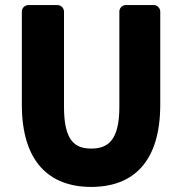

<svg xmlns="http://www.w3.org/2000/svg" viewBox="-20 -699 722 756"><path d="M66 -287C66 -62 174 37 339 37C505 37 611 -62 611 -287V-654C611 -665 601 -679 586 -679H475C464 -679 450 -669 450 -654V-278C450 -144 403 -114 339 -114C276 -114 232 -143 232 -278V-654C232 -665 222 -679 207 -679H91C80 -679 66 -669 66 -654Z"/></svg>

Font: Falling Sky
Style: Blk
Weight: 900
Designer: Paul D. Hunt
Foundry: Adobe Systems Incorporated
Version: Version 1.02